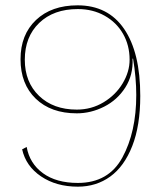

<svg xmlns="http://www.w3.org/2000/svg" viewBox="-20 -690 606 720"><path d="M506 -330Q506 -219 476 -142.5Q446 -66 393.5 -28Q341 10 272 10Q191 10 134 -28.5Q77 -67 63 -130L80 -139Q91 -77 141 -40.5Q191 -4 272 -4Q387 -4 439 -99.5Q491 -195 491 -334Q491 -398 479 -470H477Q480 -409 450 -362Q420 -315 370.5 -290Q321 -265 268 -265Q171 -265 114 -320Q57 -375 57 -468Q57 -560 115 -615Q173 -670 271 -670Q385 -670 445.5 -581.5Q506 -493 506 -330ZM73 -466Q73 -382 126.5 -330.5Q180 -279 268 -279Q323 -279 368.5 -306.5Q414 -334 440 -377.5Q466 -421 466 -466Q466 -520 441.5 -563Q417 -606 372.5 -631Q328 -656 272 -656Q181 -656 127 -604Q73 -552 73 -466Z"/></svg>

Font: Work Sans Hairline
Style: Regular
Weight: 400
Designer: Wei Huang
Foundry: Wei Huang
Version: Version 1.032